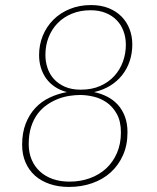

<svg xmlns="http://www.w3.org/2000/svg" viewBox="-20 -731 620 759"><path d="M254.5 -13Q298 -13 335.2 -26.5Q372.5 -40 399.8 -65.2Q427 -90.5 442.5 -126.5Q458 -162.5 458 -207.5Q458 -251 442.2 -279.8Q426.5 -308.5 402.8 -325.2Q379 -342 350.8 -348.8Q322.5 -355.5 297 -355.5Q277 -355.5 254.2 -352Q231.5 -348.5 209 -339.8Q186.5 -331 165.5 -316.5Q144.5 -302 128.5 -280.5Q112.5 -259 103 -229.5Q93.5 -200 93.5 -161Q93.5 -127.5 105 -100.2Q116.5 -73 137.5 -53.5Q158.5 -34 188.2 -23.5Q218 -13 254.5 -13ZM159.5 -514Q159.5 -487 167.8 -462.2Q176 -437.5 193.2 -418.5Q210.5 -399.5 236.8 -388Q263 -376.5 299 -376.5Q343 -376.5 376.2 -391.2Q409.5 -406 432 -430.8Q454.5 -455.5 466 -487.5Q477.5 -519.5 477.5 -554Q477.5 -583 468.2 -608Q459 -633 441.2 -651.2Q423.5 -669.5 397.5 -680Q371.5 -690.5 338 -690.5Q297.5 -690.5 264.5 -677Q231.5 -663.5 208.2 -639.8Q185 -616 172.2 -583.8Q159.5 -551.5 159.5 -514ZM352 -367Q380 -361 404 -348.8Q428 -336.5 445.8 -317Q463.5 -297.5 473.8 -270.2Q484 -243 484 -208Q484 -157.5 466.2 -117.5Q448.5 -77.5 417.5 -49.5Q386.5 -21.5 344.2 -6.8Q302 8 252.5 8Q210.5 8 176.2 -3.8Q142 -15.5 118 -37Q94 -58.5 80.8 -89.2Q67.5 -120 67.5 -158.5Q67.5 -206.5 81.8 -242.8Q96 -279 120 -304.5Q144 -330 176.2 -345.2Q208.5 -360.5 244.5 -367Q217.5 -374 197 -387.8Q176.5 -401.5 162.8 -420.5Q149 -439.5 141.8 -463Q134.5 -486.5 134.5 -513Q134.5 -554 149.2 -590Q164 -626 191 -653Q218 -680 256 -695.5Q294 -711 340 -711Q379 -711 409.5 -698.8Q440 -686.5 460.8 -665.2Q481.5 -644 492.2 -615.8Q503 -587.5 503 -555.5Q503 -520.5 492.8 -489.8Q482.5 -459 463 -434.2Q443.5 -409.5 415.5 -392.2Q387.5 -375 352 -367Z"/></svg>

Font: Lato ExtraLight
Style: Italic
Weight: 275
Italic angle: -7°
Designer: Lukasz Dziedzic with Adam Twardoch and Botio Nikoltchev
Foundry: tyPoland Lukasz Dziedzic
Version: Version 2.015; 2015-08-06; http://www.latofonts.com/